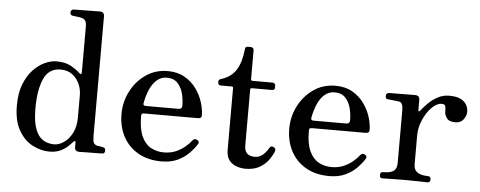

<svg xmlns="http://www.w3.org/2000/svg" viewBox="-49 -849 2461 984"><g transform="rotate(5 1181.0 -357.0)"><path d="M232 12Q189 12 146 -10Q103 -32 74.5 -81Q46 -130 46 -210Q46 -272 63.5 -317.5Q81 -363 108.5 -392.5Q136 -422 168 -437Q200 -452 229 -452Q275 -452 304 -435.5Q333 -419 351 -402Q357 -396 360 -398.5Q363 -401 363 -407V-642Q363 -663 356.5 -673Q350 -683 333 -686Q326 -688 311.5 -689.5Q297 -691 291 -692Q278 -694 278 -708Q278 -714 282 -719Q286 -724 292 -724Q295 -724 314 -724.5Q333 -725 357.5 -725Q382 -725 402 -725.5Q422 -726 428 -726Q451 -726 451 -702V-88Q451 -62 456 -52.5Q461 -43 475 -39Q481 -38 490 -37Q499 -36 504 -34Q517 -33 517 -18Q517 -2 503 -2Q500 -2 484 -1.5Q468 -1 447 -1Q426 -1 408.5 -0.5Q391 0 386 0Q362 0 362 -22V-47Q362 -53 359 -53.5Q356 -54 351 -49Q343 -40 328 -25.5Q313 -11 289.5 0.5Q266 12 232 12ZM253 -27Q278 -27 303.5 -44.5Q329 -62 346 -95Q363 -128 363 -174V-289Q363 -321 350 -349Q337 -377 313 -394.5Q289 -412 254 -412Q193 -412 167.5 -355Q142 -298 142 -204Q142 -145 152.5 -109.5Q163 -74 180 -56.5Q197 -39 216.5 -33Q236 -27 253 -27Z M808 12Q740 12 689.5 -16.5Q639 -45 611.5 -96Q584 -147 584 -213Q584 -275 612 -329.5Q640 -384 689 -418Q738 -452 802 -452Q852 -452 888.5 -431Q925 -410 948.5 -377.5Q972 -345 983.5 -308.5Q995 -272 995 -240Q995 -225 976 -225H701Q691 -225 688 -222Q685 -219 685 -211Q685 -144 703 -105.5Q721 -67 751 -51Q781 -35 817 -35Q853 -35 880.5 -47.5Q908 -60 927.5 -77Q947 -94 958 -109Q969 -122 983 -113Q997 -104 987 -91Q975 -71 951.5 -46.5Q928 -22 893 -5Q858 12 808 12ZM705 -264H872Q891 -264 891 -282Q891 -314 883 -345Q875 -376 855 -397Q835 -418 800 -418Q770 -418 748 -398.5Q726 -379 712.5 -347.5Q699 -316 692 -278Q689 -264 705 -264Z M1241 12Q1218 12 1195 4Q1172 -4 1157 -23Q1142 -42 1142 -76V-394Q1142 -402 1134 -402H1079Q1064 -402 1064 -416V-422Q1064 -428 1068.5 -431.5Q1073 -435 1079 -436Q1129 -452 1153.5 -491Q1178 -530 1185 -597Q1185 -612 1199 -612H1215Q1221 -612 1225.5 -607.5Q1230 -603 1230 -597V-448Q1230 -440 1238 -440H1341Q1348 -440 1352 -435.5Q1356 -431 1356 -426V-416Q1356 -402 1341 -402H1238Q1230 -402 1230 -394V-107Q1230 -53 1283 -53Q1308 -53 1326 -69.5Q1344 -86 1354 -105Q1359 -113 1365 -113.5Q1371 -114 1378 -110Q1390 -102 1383 -87Q1373 -63 1355.5 -40.5Q1338 -18 1310 -3Q1282 12 1241 12Z M1671 12Q1603 12 1552.5 -16.5Q1502 -45 1474.5 -96Q1447 -147 1447 -213Q1447 -275 1475 -329.5Q1503 -384 1552 -418Q1601 -452 1665 -452Q1715 -452 1751.5 -431Q1788 -410 1811.5 -377.5Q1835 -345 1846.5 -308.5Q1858 -272 1858 -240Q1858 -225 1839 -225H1564Q1554 -225 1551 -222Q1548 -219 1548 -211Q1548 -144 1566 -105.5Q1584 -67 1614 -51Q1644 -35 1680 -35Q1716 -35 1743.5 -47.5Q1771 -60 1790.5 -77Q1810 -94 1821 -109Q1832 -122 1846 -113Q1860 -104 1850 -91Q1838 -71 1814.5 -46.5Q1791 -22 1756 -5Q1721 12 1671 12ZM1568 -264H1735Q1754 -264 1754 -282Q1754 -314 1746 -345Q1738 -376 1718 -397Q1698 -418 1663 -418Q1633 -418 1611 -398.5Q1589 -379 1575.5 -347.5Q1562 -316 1555 -278Q1552 -264 1568 -264Z M1944 0Q1931 0 1931 -16Q1931 -32 1944 -32Q1983 -32 1999.5 -44Q2016 -56 2016 -86V-356Q2016 -397 1995 -400Q1990 -401 1978 -402Q1966 -403 1954.5 -404.5Q1943 -406 1938 -406Q1925 -407 1925 -422Q1925 -437 1939 -439Q1942 -439 1961 -439Q1980 -439 2004.5 -439.5Q2029 -440 2049.5 -440Q2070 -440 2076 -440Q2098 -440 2098 -416V-363Q2098 -360 2101 -359Q2104 -358 2107 -362Q2123 -383 2144 -403.5Q2165 -424 2191.5 -438Q2218 -452 2250 -452Q2300 -452 2324 -431Q2348 -410 2348 -377Q2348 -358 2334 -338.5Q2320 -319 2291 -319Q2259 -319 2247.5 -336Q2236 -353 2236 -366Q2236 -387 2233.5 -397Q2231 -407 2214 -407Q2189 -407 2163 -380.5Q2137 -354 2120 -314.5Q2103 -275 2103 -235V-88Q2103 -57 2123 -44.5Q2143 -32 2176 -32Q2191 -32 2191 -16Q2191 0 2176 0Q2166 0 2138 -1Q2110 -2 2059 -2Q2016 -2 1985.5 -1Q1955 0 1944 0Z"/></g></svg>

Font: Zen Old Mincho Medium
Style: Regular
Weight: 500
Designer: Yoshimichi Ohira
Foundry: Positype
Version: Version 1.500